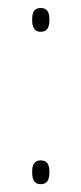

<svg xmlns="http://www.w3.org/2000/svg" viewBox="-20 -466 207 492"><path d="M84 6Q73.5 6 68 -1.2Q62.5 -8.5 62.5 -22.5V-27.5Q62.5 -41.5 68 -48.2Q73.5 -55 84 -55Q95.5 -55 101 -48.2Q106.5 -41.5 106.5 -27.5V-22.5Q106.5 -8.5 101 -1.2Q95.5 6 84 6ZM84 -384.5Q73.5 -384.5 68 -391.8Q62.5 -399 62.5 -413V-418Q62.5 -432 68 -438.8Q73.5 -445.5 84 -445.5Q95.5 -445.5 101 -438.8Q106.5 -432 106.5 -418V-413Q106.5 -399 101 -391.8Q95.5 -384.5 84 -384.5Z"/></svg>

Font: Anek Bangla Medium Thin
Style: Regular
Weight: 250
Version: Version 1.003